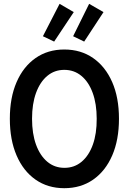

<svg xmlns="http://www.w3.org/2000/svg" viewBox="-20 -990 683 1018"><path d="M320.8 7.8Q233.4 7.8 168.5 -37.6Q103.5 -83 67.9 -165.8Q32.2 -248.5 32.2 -360.4Q32.2 -472.2 67.9 -554.4Q103.5 -636.7 168.5 -682.1Q233.4 -727.5 320.8 -727.5Q408.7 -727.5 473.9 -682.1Q539.1 -636.7 575 -554.4Q610.8 -472.2 610.8 -360.4Q610.8 -248.5 575 -165.8Q539.1 -83 473.9 -37.6Q408.7 7.8 320.8 7.8ZM321.8 -100.1Q374 -100.1 412.6 -132.3Q451.2 -164.6 472.2 -222.9Q493.2 -281.2 492.7 -360.4Q492.7 -439.5 471.4 -497.6Q450.2 -555.7 411.6 -587.6Q373 -619.6 320.8 -619.6Q269 -619.6 230.7 -587.6Q192.4 -555.7 171.1 -497.6Q149.9 -439.5 149.9 -360.4Q149.9 -281.2 171.1 -222.9Q192.4 -164.6 231 -132.3Q269.5 -100.1 321.8 -100.1ZM267.1 -769.5 207.5 -797.9 295.9 -969.7 371.1 -925.8ZM426.3 -769.5 367.7 -797.9 452.6 -969.7 528.8 -925.8Z"/></svg>

Font: Reddit Sans Condensed SemiBold
Style: Regular
Weight: 600
Designer: Stephen Hutchings
Foundry: Reddit
Version: Version 1.014